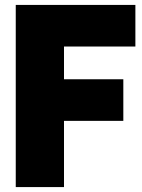

<svg xmlns="http://www.w3.org/2000/svg" viewBox="-20 -760 575 780"><path d="M44 0V-740H530V-571H240V-438H481V-269H240V0Z"/></svg>

Font: Encode Sans Condensed Black
Style: Regular
Weight: 900
Width: 3
Designer: Multiple Designers
Foundry: Impallari Type
Version: Version 3.000; ttfautohint (v1.8.3) -l 8 -r 50 -G 200 -x 14 